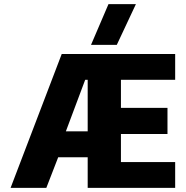

<svg xmlns="http://www.w3.org/2000/svg" viewBox="-20 -904 894 924"><path d="M418 -688 502 -884H634L542 -688ZM31 0 277 -644H823V-520H562V-385H786V-259H562V-124H823V0H402V-147H260L203 0ZM297 -272H402V-520H390Z"/></svg>

Font: Kanit SemiBold
Style: Regular
Weight: 600
Designer: Katatrad Team
Foundry: CadsonDemak
Version: Version 2.000; ttfautohint (v1.8.3)